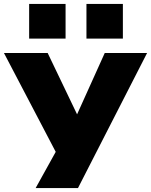

<svg xmlns="http://www.w3.org/2000/svg" viewBox="-36 -775 767 975"><path d="M145 180 272 -49V44L-16 -506H206L358 -189H353L496 -506H711L360 180ZM403 -579V-755H588V-579ZM112 -579V-755H297V-579Z"/></svg>

Font: Nunito Sans 7pt Expanded Black
Style: Regular
Weight: 900
Width: 7
Designer: Vernon Adams
Foundry: Vernon Adams
Version: Version 3.101;gftools[0.9.27]